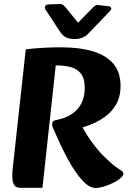

<svg xmlns="http://www.w3.org/2000/svg" viewBox="-20 -925 652 954"><path d="M455 9Q423 9 387.5 -30.5Q352 -70 317.5 -133.5Q283 -197 252 -270Q248 -279 243.5 -288.5Q239 -298 239 -308Q239 -319 246 -323.5Q253 -328 261 -329Q329 -342 365 -383Q401 -424 401 -488Q401 -534 383 -558Q365 -582 333.5 -591Q302 -600 261 -600H257L191 8H81Q57 8 49 -8Q41 -24 41 -51Q41 -71 44 -96L108 -680Q152 -685 195.5 -687.5Q239 -690 282 -690Q375 -690 441.5 -670Q508 -650 543.5 -608Q579 -566 579 -499Q579 -443 556 -404.5Q533 -366 498 -342Q463 -318 425 -304Q387 -290 357 -282L362 -346Q399 -270 435 -221Q471 -172 500 -144.5Q529 -117 543 -105Q568 -86 580.5 -79Q593 -72 593 -62Q593 -52 578.5 -39.5Q564 -27 541.5 -16Q519 -5 495.5 2Q472 9 455 9ZM528 -872Q535 -880 532 -886.5Q529 -893 519 -894L467 -900Q459 -901 453 -897Q447 -893 442 -888L368 -812L307 -887Q303 -892 295.5 -899Q288 -906 274 -905L221 -903Q208 -902 204.5 -894.5Q201 -887 205 -879L280 -765Q293 -746 310 -738.5Q327 -731 350 -731Q373 -731 389.5 -738Q406 -745 415 -754Z"/></svg>

Font: Alkatra
Style: Bold
Weight: 700
Designer: Suman Bhandary
Version: Version 1.100;gftools[0.9.22]